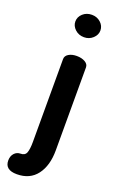

<svg xmlns="http://www.w3.org/2000/svg" viewBox="-214 -751 621 1015"><g transform="rotate(20 96.5 -243.0)"><path d="M115 -707Q144 -707 164.5 -688.5Q185 -670 185 -644Q185 -619 164.5 -600Q144 -581 115 -581Q85 -581 64.5 -600Q44 -619 44 -644Q44 -670 64.5 -688.5Q85 -707 115 -707ZM114 -475Q142 -475 161 -464Q180 -453 180 -435V32Q180 118 141 169.5Q102 221 29 221Q-38 221 -38 168Q-38 143 -24 127.5Q-10 112 11 112Q36 112 43.5 92Q51 72 51 32V-435Q51 -453 69 -464Q87 -475 114 -475Z"/></g></svg>

Font: Dosis
Style: Bold
Weight: 700
Designer: Edgar Tolentino, Pablo Impallari, Igino Marini
Foundry: Edgar Tolentino, Pablo Impallari, Igino Marini
Version: Version 1.007